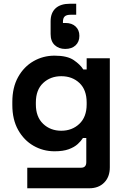

<svg xmlns="http://www.w3.org/2000/svg" viewBox="-20 -808 678 1028"><path d="M46 -246V-262Q46 -340 77 -395.5Q108 -451 159.5 -480.5Q211 -510 272 -510Q340 -510 375 -486Q410 -462 426 -436H444V-496H568V88Q568 139 538 169.5Q508 200 458 200H126V90H414Q442 90 442 60V-69H424Q414 -53 396 -36.5Q378 -20 348 -9Q318 2 272 2Q211 2 159.5 -27.5Q108 -57 77 -112.5Q46 -168 46 -246ZM308 -108Q366 -108 405 -145Q444 -182 444 -249V-259Q444 -327 405.5 -363.5Q367 -400 308 -400Q250 -400 211 -363.5Q172 -327 172 -259V-249Q172 -182 211 -145Q250 -108 308 -108ZM388 -788V-729H358Q336 -729 326.5 -720Q317 -711 317 -691V-685H330Q365 -685 385 -666Q405 -647 405 -616Q405 -584 384.5 -565Q364 -546 329 -546Q295 -546 273 -566.5Q251 -587 251 -626V-694Q251 -739 277.5 -763.5Q304 -788 355 -788Z"/></svg>

Font: Space Grotesk
Style: Bold
Weight: 700
Designer: Florian Karsten
Foundry: Florian Karsten
Version: Version 2.000